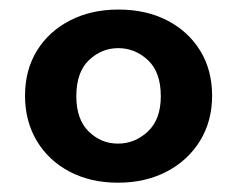

<svg xmlns="http://www.w3.org/2000/svg" viewBox="-20 -729 496 402"><path d="M227 -346.5Q169.4 -346.5 125.4 -369.8Q81.4 -393 56.9 -434.3Q32.4 -475.5 32.4 -528.5Q32.4 -582.5 57.4 -623Q82.4 -663.5 126.7 -686.2Q170.9 -709 228 -709Q286 -709 330.1 -686.2Q374.1 -663.5 399.1 -623Q424.1 -582.5 424.1 -528.5Q424.1 -475.5 398.9 -434.3Q373.6 -393 329.1 -369.8Q284.6 -346.5 227 -346.5ZM227 -428.3Q262.4 -428.3 289.6 -453.7Q316.7 -479.1 316.7 -527.5Q316.7 -577.9 289.8 -603Q262.9 -628.2 227.5 -628.2Q192.6 -628.2 166.2 -603Q139.8 -577.9 139.8 -527.5Q139.8 -479.1 165.7 -453.7Q191.6 -428.3 227 -428.3Z"/></svg>

Font: Envelope Sans Variable
Style: Regular
Weight: 500
Designer: Andreas Rasmussen / Norman Anderson
Foundry: mail.de GmbH
Version: Version 1.150